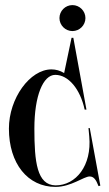

<svg xmlns="http://www.w3.org/2000/svg" viewBox="-20 -726 428 754"><path d="M264.5 -604C292.5 -604 315.5 -627 315.5 -655C315.5 -683 292.5 -706 264.5 -706C236.5 -706 213.5 -683 213.5 -655C213.5 -627 236.5 -604 264.5 -604ZM327.5 -223 330.5 -190C341 -76 278.5 2 198 2C125 0.5 115 -90 115 -221C115 -350.5 149.5 -432 197 -432C248.5 -432 295 -376.5 312.5 -295.5H319.5L268 -577.5H261L231.9 -439.1C215.6 -449.1 198.8 -453.5 182 -453.5C97.5 -453.5 15 -340 15 -221C15 -83.5 89 8 198 8C259 8 309 -33 332 -33C348 -33 357 -21 367 5L374 3L332.5 -223Z"/></svg>

Font: Picaflor 72 pt
Style: Regular
Weight: 400
Designer: Ariel Martín Pérez
Foundry: Tunera Type Foundry
Version: Version 1.000;hotconv 1.0.109;makeotfexe 2.5.65596